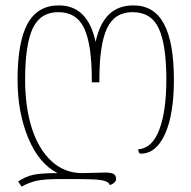

<svg xmlns="http://www.w3.org/2000/svg" viewBox="-20 -562 709 711"><path d="M209 101Q143 101 115 107.5Q87 114 60 129L47 110Q76 91 104.5 85Q133 79 193 79Q124 44 84.5 -51Q45 -146 45 -267Q45 -406 82 -474Q119 -542 198 -542Q305 -542 334 -407Q349 -475 383.5 -508.5Q418 -542 474 -542Q551 -542 587.5 -473Q624 -404 624 -267Q624 -138 591 -65.5Q558 7 501 7Q496 7 494 1.5Q492 -4 492 -9Q544 -13 570 -82Q596 -151 596 -267Q596 -396 568 -456.5Q540 -517 471 -517Q404 -517 376 -456.5Q348 -396 348 -267V-257H320V-267Q320 -396 292 -456.5Q264 -517 196 -517Q129 -517 101 -456.5Q73 -396 73 -267Q73 -165 98 -87Q123 -9 171 35Q219 79 284 79L370 77Q391 77 400.5 82Q410 87 410 102Q410 108 403 114.5Q396 121 386 123Q384 113 367.5 108Q351 103 317 102Q283 101 209 101Z"/></svg>

Font: Noto Serif Georgian Thin Cond
Style: Regular
Weight: 250
Width: 3
Designer: Monotype Design team
Foundry: Monotype Imaging Inc.
Version: Version 1.000